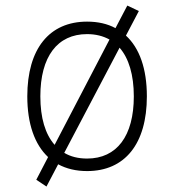

<svg xmlns="http://www.w3.org/2000/svg" viewBox="-20 -605 626 690"><path d="M147 65.4 189 -14.6C218.8 1.5 253.4 9.8 293 9.8C428.7 9.8 507.8 -87.9 507.8 -258.8C507.8 -357.9 481.4 -432.1 432.6 -477.1L479 -565.4L437.5 -585L395 -503.9C366.2 -519.5 332 -527.3 293 -527.3C157.2 -527.3 78.1 -429.7 78.1 -258.8C78.1 -160.2 104.5 -85.9 152.8 -40.5L110.4 41ZM293 -35.2C261.2 -35.2 233.9 -42 210.9 -55.7L409.7 -433.6C442.9 -395.5 460.9 -335.9 460.9 -258.8C460.9 -116.2 399.9 -35.2 293 -35.2ZM176.3 -84.5C142.6 -122.6 125 -181.6 125 -258.8C125 -401.4 186 -482.4 293 -482.4C323.7 -482.4 350.6 -475.6 373.5 -462.9Z"/></svg>

Font: Cascadia Code PL ExtraLight
Style: Regular
Weight: 200
Monospace: yes
Designer: Aaron Bell
Foundry: Saja Typeworks
Version: Version 2404.023